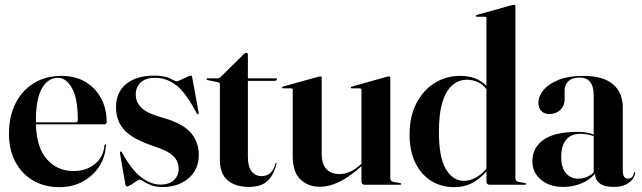

<svg xmlns="http://www.w3.org/2000/svg" viewBox="-20 -762 2650 792"><path d="M420 -258.5Q420 -249 408.5 -249H128Q131 -152.5 173.8 -104.5Q216.5 -56.5 284 -56.5Q335.5 -56.5 371.2 -85.2Q407 -114 411 -163Q411.5 -166.5 414 -166.5Q417.5 -166.5 417 -162Q414 -112.5 388.2 -73.8Q362.5 -35 320.2 -12.5Q278 10 225.5 10Q163.5 10 116.5 -17.5Q69.5 -45 43.2 -94.8Q17 -144.5 17 -211Q17 -282 44 -335.5Q71 -389 119.8 -419Q168.5 -449 234 -449Q290.5 -449 332.2 -424.2Q374 -399.5 397 -356.5Q420 -313.5 420 -258.5ZM128 -262.5Q128 -260 128 -257.5H292.5Q301 -257.5 301 -267Q301 -356 277 -398.5Q253 -441 219.5 -441Q177.5 -441 152.8 -397.2Q128 -353.5 128 -262.5Z M642 -0.5Q676.5 -0.5 696.8 -18.5Q717 -36.5 717 -65.5Q717 -96.5 694.8 -118.5Q672.5 -140.5 613 -159.5Q525 -189 491.8 -226.8Q458.5 -264.5 458.5 -319.5Q458.5 -382 501 -416Q543.5 -450 614.5 -450Q660 -450 681.8 -438.2Q703.5 -426.5 708 -426.5Q713 -426.5 725.5 -432.5Q738 -438.5 750.2 -444.2Q762.5 -450 766.5 -450Q771.5 -450 772.5 -444.5L799 -300.5Q800.5 -292.5 797.5 -291Q794.5 -289.5 792 -293.5Q748.5 -377 708.8 -409Q669 -441 619 -441Q581.5 -441 560.8 -422.2Q540 -403.5 540 -372Q540 -340.5 563.2 -317.5Q586.5 -294.5 655.5 -275Q734.5 -252.5 767.2 -214.2Q800 -176 800 -123.5Q800 -62 757.2 -26.2Q714.5 9.5 651 9.5Q623.5 9.5 603.2 1.8Q583 -6 571 -13.8Q559 -21.5 556 -21.5Q553.5 -21.5 542.8 -14.5Q532 -7.5 520.8 -0.2Q509.5 7 505.5 7Q498.5 7 497 -2.5L475.5 -126Q474 -135 477.5 -137Q479 -138.5 482.5 -134.5Q522.5 -61 562.5 -30.8Q602.5 -0.5 642 -0.5Z M880.5 -422.5 837 -431.5Q832 -432.5 832 -435.5Q832 -439 835.5 -439H879.5Q885.5 -439 889 -443.5L985.5 -538.5Q991 -544 996 -544Q1002.5 -544 1002.5 -536.5V-439H1117.5Q1122.5 -439 1122.5 -435Q1122.5 -428.5 1110 -428.5H1002.5V-115.5Q1002.5 -75 1017.8 -55.2Q1033 -35.5 1059.5 -35.5Q1078.5 -35.5 1093.8 -47.2Q1109 -59 1116.5 -88Q1117.5 -91 1119.5 -90.8Q1121.5 -90.5 1121 -87.5Q1109 -38.5 1082.5 -14.8Q1056 9 1008 9Q950 9 918.5 -18.5Q887 -46 887 -103V-413Q887 -421.5 880.5 -422.5Z M1187.5 -117V-391Q1187.5 -397.5 1180.5 -397.5H1148Q1143.5 -397.5 1143.5 -401Q1143.5 -403.5 1147.5 -405L1291.5 -445Q1298.5 -447 1301.5 -447Q1307 -447 1307 -441V-129Q1307 -85 1326.5 -64.5Q1346 -44 1380 -44Q1401 -44 1422.5 -53Q1444 -62 1465.5 -81.5L1471 -86.5V-391Q1471 -397.5 1464 -397.5H1431.5Q1427 -397.5 1427 -401Q1427 -403.5 1431.5 -405L1574.5 -445Q1581.5 -447 1585 -447Q1590 -447 1590 -441V-27.5Q1590 -14 1602 -12L1629.5 -7Q1635 -6.5 1635 -3Q1635 0 1630.5 0H1484Q1471 0 1471 -14.5V-76.5L1470 -75.5Q1418 -29.5 1376.8 -10.5Q1335.5 8.5 1300 8.5Q1251 8.5 1219.2 -21.8Q1187.5 -52 1187.5 -117Z M1669.5 -206.5Q1669.5 -281.5 1697.5 -335.8Q1725.5 -390 1772.8 -419.5Q1820 -449 1877.5 -449Q1914.5 -449 1941 -438.2Q1967.5 -427.5 1986.5 -408V-686.5Q1986.5 -693 1980 -693H1947.5Q1943 -693 1943 -696.5Q1943 -699 1947 -700.5L2090.5 -740.5Q2097.5 -742 2100.5 -742Q2106 -742 2106 -736.5V-27.5Q2106 -14 2118 -12L2145.5 -7Q2150.5 -6.5 2150.5 -3Q2150.5 0 2146.5 0H1999.5Q1986.5 0 1986.5 -14.5V-54.5Q1954.5 -19.5 1923.2 -4.8Q1892 10 1854 10Q1800 10 1758.2 -16.2Q1716.5 -42.5 1693 -91Q1669.5 -139.5 1669.5 -206.5ZM1790.5 -217.5Q1790.5 -113 1819.2 -64.5Q1848 -16 1893.5 -16Q1916 -16 1940 -28Q1964 -40 1986.5 -66V-394.5Q1956.5 -433 1905.5 -433Q1873.5 -433 1847.5 -412Q1821.5 -391 1806 -343.8Q1790.5 -296.5 1790.5 -217.5Z M2176 -97Q2176 -151.5 2221 -184.8Q2266 -218 2364 -218Q2385 -218 2400.5 -215Q2416 -212 2429 -207V-368Q2429 -442 2371 -442Q2339.5 -442 2324.2 -426.5Q2309 -411 2309 -391V-350.5Q2309 -326 2291.2 -308.8Q2273.5 -291.5 2246 -291.5Q2226.5 -291.5 2213.8 -303.5Q2201 -315.5 2201 -339Q2201 -365 2222 -390.5Q2243 -416 2284 -432.5Q2325 -449 2385.5 -449Q2467.5 -449 2508.2 -414.8Q2549 -380.5 2549 -317.5V-58Q2549 -25 2570 -25Q2579 -25 2586 -30.5Q2593 -36 2595 -49Q2595 -52 2597.5 -52Q2600 -52 2600 -49Q2600 -39.5 2591.2 -25.8Q2582.5 -12 2563 -1.5Q2543.5 9 2511 9Q2471 9 2452.8 -6.5Q2434.5 -22 2434.5 -45.5Q2411.5 -18.5 2376.8 -4.8Q2342 9 2303 9Q2246.5 9 2211.2 -20.8Q2176 -50.5 2176 -97ZM2295 -114.5Q2295 -70.5 2314.5 -47.8Q2334 -25 2365 -25Q2401 -25 2429 -50.5V-200.5Q2402.5 -210 2373 -210Q2335 -210 2315 -185Q2295 -160 2295 -114.5Z"/></svg>

Font: Fraunces 144pt SemiBold
Style: Regular
Weight: 600
Version: Version 1.000;[0bf87f6ff]